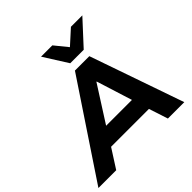

<svg xmlns="http://www.w3.org/2000/svg" viewBox="-271 -1151 1358 1358"><g transform="rotate(-45 408.5 -472.0)"><path d="M-40 0 430 -705H574L819 0H655L592 -193L651 -143H184L261 -192L138 0ZM481 -541 287 -237 260 -273H617L580 -236L484 -541ZM443 -765 330 -944H443L522 -847L629 -944H743L578 -765Z"/></g></svg>

Font: Nunito Sans 10pt SemiExpanded ExtraBold
Style: Italic
Weight: 800
Width: 6
Italic angle: -9°
Designer: Vernon Adams
Foundry: Vernon Adams
Version: Version 3.101;gftools[0.9.27]